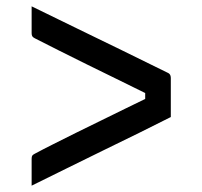

<svg xmlns="http://www.w3.org/2000/svg" viewBox="-20 -603 640 607"><path d="M520 -233Q473 -209 419 -182.5Q365 -156 307.5 -128Q250 -100 192.5 -71.5Q135 -43 80 -16Q80 -37 80 -58.5Q80 -80 80 -101Q80 -108 82 -111Q84 -114 90 -117Q116 -131 149 -147.5Q182 -164 220 -183Q258 -202 297.5 -221Q337 -240 376 -259.5Q415 -279 451 -296L439 -271V-325L451 -303Q405 -326 355.5 -350Q306 -374 257.5 -398Q209 -422 166 -443.5Q123 -465 90 -482Q84 -485 82 -488.5Q80 -492 80 -498Q80 -520 80 -541Q80 -562 80 -583Q151 -548 222.5 -513.5Q294 -479 365.5 -444Q437 -409 508 -374Q513 -372 515.5 -369.5Q518 -367 519 -363.5Q520 -360 520 -356Q520 -325 520 -294.5Q520 -264 520 -233Z"/></svg>

Font: Recursive
Style: Regular
Weight: 400
Version: Version 1.085